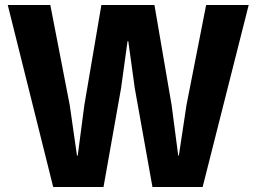

<svg xmlns="http://www.w3.org/2000/svg" viewBox="-20 -747 1024 767"><path d="M192.5 0 11 -727H181L258.5 -327.5L287.5 -125.5H290.5L317 -327.5L385 -727H597L665.5 -327.5L692 -125.5H694.5L725 -327.5L803.5 -727H973.5L789.5 0H589L518.5 -394L492.5 -582.5H489.5L463.5 -394L393.5 0Z"/></svg>

Font: Spline Sans
Style: Regular
Weight: 400
Designer: Eben Sorkin, Mirko Velimirovic
Foundry: Sorkin Type
Version: Version 1.001